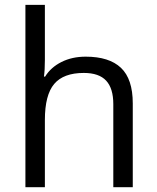

<svg xmlns="http://www.w3.org/2000/svg" viewBox="-20 -780 654 800"><path d="M452.1 0V-346.2Q452.1 -411.6 422.4 -443.8Q392.6 -476.1 329.1 -476.1Q244.6 -476.1 205.8 -430.2Q167 -384.3 167 -279.8V0H85.9V-759.8H167V-529.8Q167 -488.3 163.1 -460.9H168Q191.9 -499.5 236.1 -521.7Q280.3 -543.9 336.9 -543.9Q435.1 -543.9 484.1 -497.3Q533.2 -450.7 533.2 -349.1V0Z"/></svg>

Font: f01333215
Style: Regular
Weight: 400
Foundry: Ascender Corporation
Version: Version 1.10